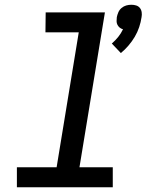

<svg xmlns="http://www.w3.org/2000/svg" viewBox="-20 -787 640 807"><path d="M488 -564 450 -604Q465 -617 477 -632Q489 -647 497 -664Q489 -666 483 -671Q477 -676 473.5 -683Q470 -690 470 -698Q470 -706 471 -715Q473 -725 477.5 -735.5Q482 -746 491 -753.5Q500 -761 510.5 -764Q521 -767 532 -767Q543 -767 552.5 -764Q562 -761 568 -753.5Q574 -746 575.5 -735.5Q577 -725 575 -715Q572 -694 565 -673Q558 -652 546.5 -632.5Q535 -613 520 -595.5Q505 -578 488 -564ZM454 0H51V-84H218L311 -651H171L172 -735H421L314 -84H454Z"/></svg>

Font: Iosevka Md Ex Obl
Style: Regular
Weight: 500
Width: 7
Italic angle: -9°
Monospace: yes
Designer: Belleve Invis
Foundry: Belleve Invis
Version: Version 32.5.0; ttfautohint (v1.8.4)